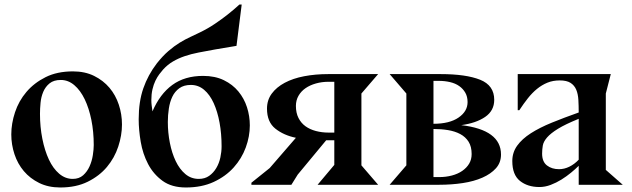

<svg xmlns="http://www.w3.org/2000/svg" viewBox="-20 -818 2797 850"><path d="M520 -267Q520 -219 503.5 -169Q487 -119 453.5 -79Q420 -39 368.5 -13.5Q317 12 247 12Q194 12 153.5 -8Q113 -28 85.5 -60.5Q58 -93 44 -135.5Q30 -178 30 -223Q30 -271 46.5 -321Q63 -371 97 -411Q131 -451 182 -476.5Q233 -502 303 -502Q356 -502 396.5 -482Q437 -462 464.5 -429.5Q492 -397 506 -354.5Q520 -312 520 -267ZM249 -464Q218 -464 199.5 -449Q181 -434 171.5 -411.5Q162 -389 159.5 -363Q157 -337 157 -314Q157 -256 167.5 -203.5Q178 -151 196.5 -111.5Q215 -72 242 -49Q269 -26 302 -26Q330 -26 348 -42Q366 -58 376.5 -81.5Q387 -105 391 -131Q395 -157 395 -176Q395 -235 384.5 -287Q374 -339 355 -378.5Q336 -418 309 -441Q282 -464 249 -464Z M803 12Q740 12 699.5 -17.5Q659 -47 635.5 -92Q612 -137 603 -190Q594 -243 594 -290Q594 -368 614.5 -427Q635 -486 674 -537Q700 -570 725.5 -592Q751 -614 775.5 -629Q800 -644 823 -654.5Q846 -665 866 -675Q901 -692 932 -713Q963 -734 987 -753Q1015 -775 1040 -798H1050L1027 -615L932 -599Q893 -592 859.5 -585.5Q826 -579 798 -569.5Q770 -560 746 -546Q722 -532 702 -510Q694 -501 685 -489Q676 -477 668 -460.5Q660 -444 655 -422.5Q650 -401 650 -375Q650 -363 651.5 -351Q653 -339 655 -325Q688 -402 743 -442Q798 -482 879 -482Q932 -482 971 -463Q1010 -444 1035.5 -413Q1061 -382 1073.5 -343Q1086 -304 1086 -263Q1086 -214 1068 -165Q1050 -116 1014.5 -76.5Q979 -37 926 -12.5Q873 12 803 12ZM860 -26Q887 -26 906 -39.5Q925 -53 937.5 -74Q950 -95 955.5 -120.5Q961 -146 961 -170Q961 -226 952 -275Q943 -324 926 -361.5Q909 -399 883.5 -420.5Q858 -442 825 -442Q794 -442 774 -427.5Q754 -413 743 -390Q732 -367 727.5 -337.5Q723 -308 723 -278Q723 -231 732 -185.5Q741 -140 758 -104.5Q775 -69 800.5 -47.5Q826 -26 860 -26Z M1093 -9 1174 -74 1290 -208Q1236 -219 1199 -248.5Q1162 -278 1162 -337Q1162 -375 1183 -403.5Q1204 -432 1240.5 -451.5Q1277 -471 1326.5 -480.5Q1376 -490 1434 -490H1654L1580 -404V-86L1654 0H1386L1460 -88V-197H1424L1298 -45L1270 0H1093ZM1460 -231V-456H1435Q1405 -456 1378.5 -448.5Q1352 -441 1332.5 -427.5Q1313 -414 1301.5 -394Q1290 -374 1290 -349Q1290 -318 1301.5 -295.5Q1313 -273 1332.5 -259Q1352 -245 1378.5 -238Q1405 -231 1435 -231Z M1705 0 1779 -86V-404L1705 -490H1930Q2043 -490 2105.5 -465Q2168 -440 2168 -376Q2168 -328 2128 -300.5Q2088 -273 2022 -264Q2198 -243 2198 -134Q2198 -98 2175.5 -73Q2153 -48 2115.5 -31.5Q2078 -15 2028.5 -7.5Q1979 0 1924 0ZM1899 -270Q1970 -270 2010 -297.5Q2050 -325 2050 -366Q2050 -390 2040 -407.5Q2030 -425 2013 -437Q1996 -449 1972.5 -454.5Q1949 -460 1923 -460H1899ZM1924 -34Q1954 -34 1980.5 -41Q2007 -48 2026.5 -61.5Q2046 -75 2057 -93.5Q2068 -112 2068 -136Q2068 -169 2054.5 -190.5Q2041 -212 2017.5 -224.5Q1994 -237 1963.5 -242Q1933 -247 1899 -247V-34Z M2542 -84Q2528 -70 2508 -53.5Q2488 -37 2465.5 -23Q2443 -9 2418 0.5Q2393 10 2368 10Q2316 10 2282 -17Q2248 -44 2248 -105Q2248 -143 2269.5 -173Q2291 -203 2330 -228Q2369 -253 2423 -275Q2477 -297 2542 -320Q2542 -350 2540.5 -376Q2539 -402 2531 -421Q2523 -440 2506 -451Q2489 -462 2458 -462Q2428 -462 2403.5 -452Q2379 -442 2357.5 -424.5Q2336 -407 2317 -383Q2298 -359 2279 -330H2272V-490H2684L2662 -404V-65H2663L2737 0H2542ZM2542 -292Q2483 -268 2450.5 -248Q2418 -228 2402 -209.5Q2386 -191 2383 -173.5Q2380 -156 2380 -138Q2380 -102 2401.5 -85.5Q2423 -69 2455 -69Q2478 -69 2500.5 -80Q2523 -91 2542 -111Z"/></svg>

Font: Bluu Next Cyrillic
Style: Bold
Weight: 700
Designer: Igor Stepanchenko
Foundry: Igor Stepanchenko
Version: Version 1.000